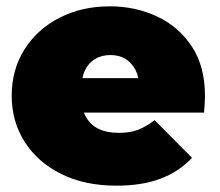

<svg xmlns="http://www.w3.org/2000/svg" viewBox="-20 -577 696 607"><path d="M348 10Q248 10 173.5 -27Q99 -64 58 -128.5Q17 -193 17 -274Q17 -357 57.5 -421Q98 -485 168.5 -521Q239 -557 327 -557Q408 -557 476.5 -525Q545 -493 586.5 -430Q628 -367 628 -274Q628 -262 627 -247.5Q626 -233 625 -221H204V-330H505L420 -301Q420 -333 408.5 -355.5Q397 -378 377 -390.5Q357 -403 329 -403Q301 -403 280.5 -390.5Q260 -378 249 -355.5Q238 -333 238 -301V-267Q238 -232 252 -207Q266 -182 292 -169.5Q318 -157 355 -157Q393 -157 417.5 -167Q442 -177 469 -197L587 -78Q547 -35 488.5 -12.5Q430 10 348 10Z"/></svg>

Font: MOST Montserrat Black
Style: Regular
Weight: 900
Designer: Julieta Ulanovsky
Foundry: Julieta Ulanovsky
Version: Version 8.000;March 11, 2024;FontCreator 15.0.0.2926 64-bit